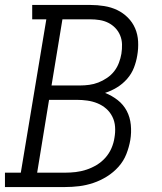

<svg xmlns="http://www.w3.org/2000/svg" viewBox="-33 -755 653 775"><path d="M-13 0V-58H51L154 -677H97V-735H332Q360 -735 388 -730.5Q416 -726 440 -714.5Q464 -703 483 -684Q502 -665 512.5 -640.5Q523 -616 524.5 -587.5Q526 -559 521 -531Q517 -506 507.5 -481.5Q498 -457 480 -436.5Q462 -416 439 -402Q416 -388 391 -380Q419 -369 442 -351Q465 -333 478.5 -307.5Q492 -282 495 -251Q498 -220 493 -190Q488 -161 477 -133Q466 -105 445.5 -82Q425 -59 398.5 -42.5Q372 -26 343.5 -16.5Q315 -7 286.5 -3.5Q258 0 229 0ZM290 -410Q308 -410 327 -412.5Q346 -415 364 -422Q382 -429 399 -440.5Q416 -452 428 -467.5Q440 -483 447 -501.5Q454 -520 457 -538Q460 -557 459.5 -576Q459 -595 452 -612Q445 -629 432.5 -642Q420 -655 404 -663Q388 -671 369.5 -674Q351 -677 332 -677H219L175 -410ZM229 -58Q251 -58 272.5 -60.5Q294 -63 315.5 -70Q337 -77 357 -89Q377 -101 392.5 -118.5Q408 -136 417 -157Q426 -178 429 -199Q433 -221 431.5 -243Q430 -265 420.5 -284Q411 -303 395.5 -316.5Q380 -330 360.5 -338Q341 -346 319.5 -349Q298 -352 276 -352H165L117 -58Z"/></svg>

Font: Iosevka Etoile Light Oblique
Style: Regular
Weight: 300
Italic angle: -9°
Designer: Belleve Invis
Foundry: Belleve Invis
Version: Version 15.5.2; ttfautohint (v1.8.4)